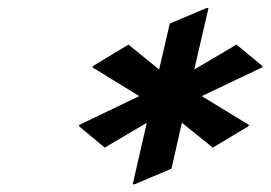

<svg xmlns="http://www.w3.org/2000/svg" viewBox="-20 -777 685 486"><path d="M502.9 -756.8H507.8L471.7 -601.1L578.6 -664.1L643.1 -610.8L644.5 -606.9L490.7 -533.7L610.8 -460.4L607.4 -456.5L518.6 -403.3L440.4 -466.3L414.1 -350.1L320.8 -310.5H315.9L351.6 -466.3L245.1 -403.3L181.2 -456.5L179.7 -460.4L332.5 -533.7L213.4 -606.9L216.8 -610.8L305.2 -664.1L382.8 -601.1L409.7 -717.3Z"/></svg>

Font: Nova Script
Style: Regular
Weight: 400
Italic angle: -13°
Version: Version 2.001